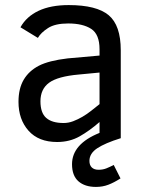

<svg xmlns="http://www.w3.org/2000/svg" viewBox="-20 -547 577 760"><path d="M457 159.2Q431.2 175.8 408.7 184.3Q386.2 192.9 359.9 192.9Q315.9 192.9 290.5 170.7Q265.1 148.4 265.1 103Q265.1 22.9 374 -21V-64Q335 -29.8 295.4 -7.3Q255.9 15.1 206.1 15.1Q132.8 15.1 93 -29.5Q53.2 -74.2 53.2 -144Q53.2 -196.8 74 -231.7Q94.7 -266.6 134 -286.9Q173.3 -307.1 248 -315.9L374 -327.1V-352.1Q374 -411.1 341.1 -432.6Q308.1 -454.1 250 -454.1Q198.2 -454.1 170.2 -436Q142.1 -418 129.9 -397L61 -439Q84.5 -481.4 132.6 -504.2Q180.7 -526.9 252 -526.9Q362.3 -526.9 410.2 -486.8Q458 -446.8 458 -348.1V0Q395.5 19.5 364.7 40Q334 60.5 334 89.8Q334 106.9 343.5 116Q353 125 370.1 125Q387.2 125 401.1 119.4Q415 113.8 430.2 106ZM374 -259.8 292 -252Q208.5 -244.6 174.3 -219.5Q140.1 -194.3 140.1 -146Q140.1 -100.1 163.1 -80.1Q186 -60.1 231.9 -60.1Q251 -60.1 269.5 -67.1Q288.1 -74.2 306.2 -84.7Q324.2 -95.2 341.1 -108.6Q357.9 -122.1 374 -134.8Z"/></svg>

Font: Lorenzo Sans
Style: Regular
Weight: 400
Foundry: Intel Corporation
Version: Version 1.00; ttfautohint (v1.5)